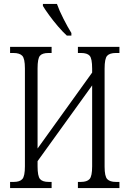

<svg xmlns="http://www.w3.org/2000/svg" viewBox="-20 -951 656 971"><path d="M31 0V-31H50Q80 -31 93 -45.5Q106 -60 106 -110V-605Q106 -655 92.5 -669Q79 -683 48 -683H31V-714H241V-683H225Q194 -683 182 -669Q170 -655 170 -605V-200L446 -584V-604Q446 -655 433.5 -669Q421 -683 390 -683H374V-714H584V-683H566Q535 -683 522 -669Q509 -655 509 -604V-108Q509 -59 522.5 -45Q536 -31 566 -31H584V0H374V-31H389Q420 -31 433 -45.5Q446 -60 446 -110V-519L170 -136V-110Q170 -60 182.5 -45.5Q195 -31 226 -31H241V0ZM318 -771Q298 -789 273.5 -817.5Q249 -846 228 -875Q207 -904 197 -921V-931H268Q280 -897 301.5 -855Q323 -813 341 -784V-771Z"/></svg>

Font: Noto Serif ExtraCondensed Light
Style: Regular
Weight: 300
Width: 2
Designer: Monotype Design Team
Foundry: Monotype Imaging Inc.
Version: Version 2.014; ttfautohint (v1.8.4.7-5d5b)